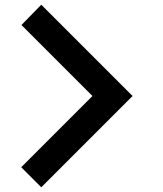

<svg xmlns="http://www.w3.org/2000/svg" viewBox="-20 -772 690 814"><path d="M155 22 70 -63 372 -365 71 -666 155 -752 542 -365Z"/></svg>

Font: SUIT
Style: Bold
Weight: 700
Designer: Sunn Youn; Korean Glyphs from Source Han Sans (Sandoll Communications; Soo-young Jang, Joo-yeon Kang)
Foundry: Sunn
Version: Version 1.150